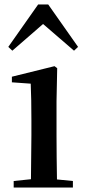

<svg xmlns="http://www.w3.org/2000/svg" viewBox="-20 -836 382 856"><path d="M310 -610 328 -627 195 -816H150L17 -627L35 -610L172 -729ZM117 0H305V-29L234 -36C233 -93 232 -177 232 -232V-385L235 -532L223 -541L33 -494V-469L117 -463C119 -414 120 -367 120 -300V-232L118 -37L41 -29V0Z"/></svg>

Font: Noto Serif CJK SC SemiBold
Style: Regular
Weight: 600
Designer: Ryoko NISHIZUKA 西塚涼子 (kana & ideographs); Frank Grießhammer (Latin, Greek & Cyrillic); Wenlong ZHANG 张文龙 (bopomofo); San
Foundry: Adobe
Version: Version 2.001;hotconv 1.1.0;makeotfexe 2.6.0